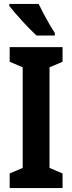

<svg xmlns="http://www.w3.org/2000/svg" viewBox="-20 -953 366 973"><path d="M297 0H29V-74L95 -102V-612L29 -640V-714H297V-640L231 -612V-102L297 -74ZM176 -933Q186 -912 201 -883.5Q216 -855 231.5 -828.5Q247 -802 258 -786V-773H165Q152 -785 132.5 -804.5Q113 -824 92.5 -846.5Q72 -869 54.5 -889.5Q37 -910 27 -923V-933Z"/></svg>

Font: Noto Sans Khmer ExtraCondensed
Style: Bold
Weight: 700
Width: 2
Designer: Danh Hong and the Monotype Design Team
Foundry: Monotype Imaging Inc.
Version: Version 2.004